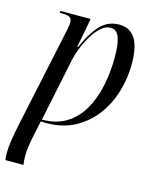

<svg xmlns="http://www.w3.org/2000/svg" viewBox="-127 -624 750 941"><g transform="rotate(15 247.5 -153.0)"><path d="M-7 240Q-9 232 -9.5 222.5Q-10 213 -10 204Q-10 175 -4.5 140Q1 105 9 65L113 -423Q118 -445 121.5 -464.5Q125 -484 125 -492Q125 -513 113.5 -519.5Q102 -526 77 -526H63L65 -536H217L189 -387H193Q224 -460 263 -503Q302 -546 361 -546Q414 -546 441.5 -504.5Q469 -463 469 -375Q469 -303 448.5 -234Q428 -165 386.5 -109.5Q345 -54 283 -20.5Q221 13 138 13Q131 13 124.5 12.5Q118 12 111 12L97 78Q89 115 84.5 145Q80 175 81 199Q81 221 84 240ZM114 2Q186 2 236.5 -29Q287 -60 318.5 -114Q350 -168 365 -238.5Q380 -309 380 -387Q380 -453 367 -486.5Q354 -520 324 -520Q298 -520 274 -498.5Q250 -477 231 -444.5Q212 -412 199 -378.5Q186 -345 181 -321Z"/></g></svg>

Font: Noto Serif Display Condensed
Style: Italic
Weight: 400
Width: 3
Italic angle: -12°
Designer: Monotype Design Team
Foundry: Monotype Imaging Inc.
Version: Version 2.009